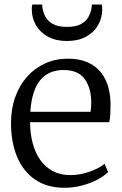

<svg xmlns="http://www.w3.org/2000/svg" viewBox="-20 -834 549 864"><path d="M270.5 11Q191.5 11 137.8 -26Q84 -63 56.8 -128.8Q29.5 -194.5 29.5 -280Q29.5 -344.5 48.8 -397.8Q68 -451 102.5 -489.5Q137 -528 183.8 -549Q230.5 -570 285.5 -570Q374 -570 424 -519.5Q474 -469 477.5 -372Q477.5 -343.5 476.5 -322Q475.5 -300.5 471.5 -284H115.5Q115.5 -233.5 127 -190Q138.5 -146.5 161.2 -114.2Q184 -82 218 -64Q252 -46 296.5 -46Q339.5 -46 383.5 -61.5Q427.5 -77 450.5 -97L466.5 -60Q447.5 -40.5 416.2 -24.5Q385 -8.5 347 1.2Q309 11 270.5 11ZM116.5 -331H387.5Q389 -339 389.8 -352.5Q390.5 -366 390.5 -375Q390.5 -436.5 361.5 -477.8Q332.5 -519 265.5 -519Q235.5 -519 209.8 -509Q184 -499 164.2 -477Q144.5 -455 132.2 -419Q120 -383 116.5 -331ZM281.5 -649.5Q231.5 -649.5 196 -668.8Q160.5 -688 141.8 -720.5Q123 -753 123 -792.5Q123 -797.5 123.5 -803Q124 -808.5 125 -813.5H170Q170 -811 170.2 -807Q170.5 -803 171 -798Q174 -779 184.2 -759.2Q194.5 -739.5 217.5 -726.2Q240.5 -713 281.5 -713Q322.5 -713 345.5 -726.2Q368.5 -739.5 378.8 -759.2Q389 -779 392 -798Q393 -803 393 -807Q393 -811 393 -813.5H438Q439 -808.5 439.5 -803Q440 -797.5 440 -792.5Q440 -753 421.2 -720.5Q402.5 -688 367 -668.8Q331.5 -649.5 281.5 -649.5Z"/></svg>

Font: Merriweather Light 18pt Light
Style: Regular
Weight: 300
Version: Version 2.100